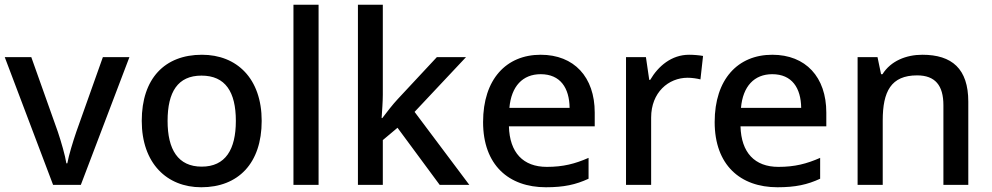

<svg xmlns="http://www.w3.org/2000/svg" viewBox="-20 -780 4185 810"><path d="M204 0H321L526 -539H414L302 -224C288 -183 270 -125 264 -91H260C255 -124 238 -182 224 -224L112 -539H0Z M1084 -270C1084 -449 979 -549 832 -549C675 -549 578 -449 578 -270C578 -91 684 10 829 10C985 10 1084 -91 1084 -270ZM687 -270C687 -392 730 -461 830 -461C931 -461 975 -392 975 -270C975 -149 931 -77 831 -77C731 -77 687 -149 687 -270Z M1324 0V-760H1218V0Z M1595 -380V-760H1490V0H1595V-189L1657 -241L1835 0H1960L1729 -308L1946 -539H1823L1658 -362C1638 -341 1608 -302 1593 -282H1590C1592 -312 1595 -353 1595 -380Z M2261 -549C2116 -549 2018 -446 2018 -265C2018 -84 2126 10 2283 10C2359 10 2409 -1 2463 -26V-114C2406 -89 2356 -76 2287 -76C2187 -76 2130 -136 2127 -247H2489V-305C2489 -455 2402 -549 2261 -549ZM2261 -467C2344 -467 2382 -409 2383 -325H2129C2137 -416 2185 -467 2261 -467Z M2887 -549C2813 -549 2757 -501 2723 -443H2719L2705 -539H2621V0H2727V-284C2727 -390 2800 -452 2881 -452C2898 -452 2920 -449 2935 -445L2946 -544C2930 -547 2906 -549 2887 -549Z M3238 -549C3093 -549 2995 -446 2995 -265C2995 -84 3103 10 3260 10C3336 10 3386 -1 3440 -26V-114C3383 -89 3333 -76 3264 -76C3164 -76 3107 -136 3104 -247H3466V-305C3466 -455 3379 -549 3238 -549ZM3238 -467C3321 -467 3359 -409 3360 -325H3106C3114 -416 3162 -467 3238 -467Z M3871 -549C3803 -549 3738 -523 3703 -467H3697L3682 -539H3598V0H3704V-272C3704 -394 3739 -462 3849 -462C3925 -462 3960 -420 3960 -336V0H4065V-351C4065 -490 3996 -549 3871 -549Z"/></svg>

Font: Noto Sans Arabic UI Md
Style: Regular
Weight: 500
Designer: Monotype Design Team, Nadine Chahine and Nizar Qandah
Foundry: Monotype Imaging Inc.
Version: Version 2.010